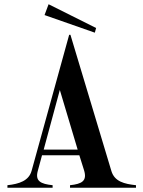

<svg xmlns="http://www.w3.org/2000/svg" viewBox="-20 -885 676 905"><path d="M15 -12V0H228V-12C172 -18 145 -31 158 -79L178 -153H354L376 -83C392 -32 366 -18 310 -12V0H621V-12C566 -18 520 -29 505 -79L312 -721H306L129 -80C116 -33 71 -18 15 -12ZM186 -180 262 -461 346 -180ZM190 -814 427 -731 433 -753 209 -865Z"/></svg>

Font: Sprat Condensed Medium
Style: Regular
Weight: 500
Width: 3
Designer: Ethan Nakache
Foundry: Collletttivo
Version: Version 2.000;Glyphs 3.2 (3217)